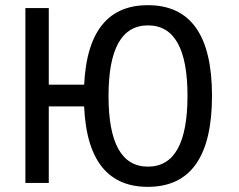

<svg xmlns="http://www.w3.org/2000/svg" viewBox="-20 -707 923 742"><path d="M393.1 -295.9H88.9V-379.9H393.1ZM551.3 15.1Q304.2 15.1 304.2 -335.9Q304.2 -687 551.3 -687Q799.3 -687 799.3 -336.9Q799.3 15.1 551.3 15.1ZM551.8 -63Q704.6 -63 704.6 -336.9Q704.6 -608.9 551.8 -608.9Q399.4 -608.9 399.4 -335.9Q399.4 -63 551.8 -63ZM168.5 0H78.1V-675.8H168.5Z"/></svg>

Font: Cadman
Style: Regular
Weight: 400
Designer: Paul James MIller
Foundry: High-Logic / Made with FontCreator
Version: Version 2.114;March 28, 2021;FontCreator 13.0.0.2683 64-bit